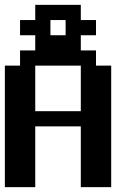

<svg xmlns="http://www.w3.org/2000/svg" viewBox="-20 -770 540 790"><path d="M62.5 -687.5H125V-750H312.5V-687.5H375V-625H312.5V-562.5H125V-625H62.5ZM187.5 -687.5V-625H250V-687.5ZM0 -500H62.5V-562.5H375V-500H437.5V0H312.5V-250H125V0H0ZM125 -500V-312.5H312.5V-500Z"/></svg>

Font: NeoDunggeunmo
Style: Regular
Weight: 400
Monospace: yes
Version: Version 1.600